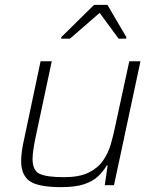

<svg xmlns="http://www.w3.org/2000/svg" viewBox="-20 -762 643 790"><path d="M232 8Q137 8 102 -17Q67 -42 67 -99Q67 -137 80 -193L147 -510H193L127 -200Q121 -171 117.5 -148Q114 -125 114 -108Q114 -60 143.5 -46.5Q173 -33 243 -33Q306 -33 344 -51.5Q382 -70 403.5 -100.5Q425 -131 436 -169Q447 -207 455 -247L512 -510H558L449 0H411L423 -81H419Q405 -57 383.5 -36.5Q362 -16 326 -4Q290 8 232 8ZM232 -603V-609L367 -742H422L500 -609L499 -603H468L390 -709L268 -603Z"/></svg>

Font: Saira ExtraLight
Style: Italic
Weight: 200
Italic angle: -12°
Designer: Hector Gatti with collaboration of the Omnibus-Type team
Foundry: Omnibus-Type
Version: Version 1.100; ttfautohint (v1.8.3)